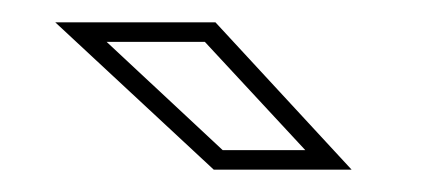

<svg xmlns="http://www.w3.org/2000/svg" viewBox="-20 -708 384 172"><path d="M295 -556H171.5L29.5 -688H173ZM253.5 -573.5 163.5 -670.5H75.5L179.5 -573.5Z"/></svg>

Font: Tourney Expanded ExtraLight
Style: Regular
Weight: 200
Width: 7
Designer: Tyler Finck
Foundry: Etcetera Type Co
Version: Version 1.010; ttfautohint (v1.8.3)